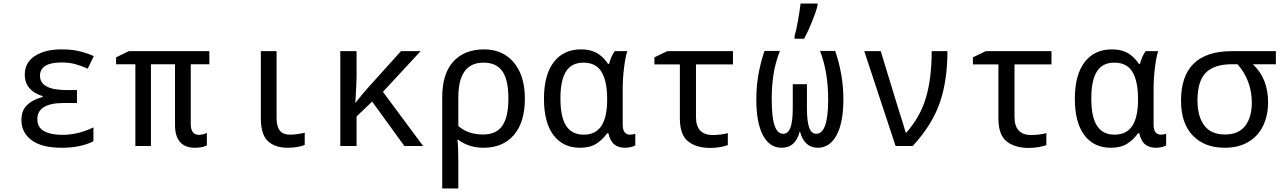

<svg xmlns="http://www.w3.org/2000/svg" viewBox="-20 -825 7240 1085"><path d="M101 -146Q101 -201 133 -231.5Q165 -262 221 -277V-282Q173 -296 146.5 -326.5Q120 -357 120 -404Q120 -471 177 -508.5Q234 -546 328 -546Q382 -546 424.5 -536.5Q467 -527 510 -508L476 -437Q438 -454 404 -463Q370 -472 327 -472Q267 -472 236.5 -453Q206 -434 206 -397Q206 -316 358 -316H415V-243H342Q191 -243 191 -152Q191 -105 229 -84Q267 -63 333 -63Q420 -63 508 -105V-27Q437 10 328 10Q216 10 158.5 -33Q101 -76 101 -146Z M969 -119V-462H833V0H745V-462H636V-501L708 -536H1163V-462H1058V-125Q1058 -63 1104 -63Q1125 -63 1149 -74V-3Q1123 10 1081 10Q1026 10 997.5 -22.5Q969 -55 969 -119Z M1454 -157V-536H1543V-158Q1543 -110 1561.5 -87Q1580 -64 1619 -64Q1639 -64 1663 -67.5Q1687 -71 1702 -75V-6Q1687 1 1660 5.5Q1633 10 1607 10Q1534 10 1494 -27.5Q1454 -65 1454 -157Z M1903 -536H1995V-395Q1995 -355 1988 -245H1990Q2029 -296 2063 -333L2246 -536H2357L2144 -306L2371 0H2265L2083 -251L1995 -167V0H1903Z M2479 -275Q2479 -409 2542 -477.5Q2605 -546 2716 -546Q2784 -546 2836 -513.5Q2888 -481 2917 -418.5Q2946 -356 2946 -268Q2946 -134 2884 -62Q2822 10 2712 10Q2672 10 2635 -1.5Q2598 -13 2570 -35H2565Q2570 2 2570 98V240H2479ZM2853 -268Q2853 -372 2819.5 -421.5Q2786 -471 2712 -471Q2570 -471 2570 -274V-113Q2624 -65 2710 -65Q2785 -65 2819 -115Q2853 -165 2853 -268Z M3054 -267Q3054 -401 3109 -473.5Q3164 -546 3264 -546Q3316 -546 3352.5 -525.5Q3389 -505 3416 -464H3422Q3434 -509 3454 -536H3525Q3514 -503 3506.5 -442Q3499 -381 3499 -326V-120Q3499 -91 3510 -77.5Q3521 -64 3540 -64Q3555 -64 3570 -69V-3Q3562 2 3545.5 6Q3529 10 3511 10Q3476 10 3452 -8.5Q3428 -27 3418 -72H3411Q3386 -36 3350 -13Q3314 10 3257 10Q3162 10 3108 -61Q3054 -132 3054 -267ZM3411 -261V-267Q3411 -366 3379.5 -418.5Q3348 -471 3277 -471Q3210 -471 3178.5 -421Q3147 -371 3147 -269Q3147 -162 3180 -113Q3213 -64 3278 -64Q3346 -64 3378.5 -113.5Q3411 -163 3411 -261Z M3822 -156V-461H3678V-501L3751 -536H4122V-461H3913V-164Q3913 -62 4008 -62Q4029 -62 4053 -65Q4077 -68 4093 -73V-5Q4078 1 4050 6Q4022 11 3994 11Q3915 11 3868.5 -26Q3822 -63 3822 -156Z M4254 -263Q4254 -333 4265 -399Q4276 -465 4300 -537H4387Q4361 -469 4351 -404Q4341 -339 4341 -266Q4341 -163 4357 -116Q4373 -69 4406 -69Q4434 -69 4447 -104.5Q4460 -140 4460 -216V-349H4540V-216Q4540 -140 4552.5 -104.5Q4565 -69 4593 -69Q4660 -69 4660 -262Q4660 -419 4614 -537H4700Q4746 -400 4746 -264Q4746 -132 4707.5 -61Q4669 10 4601 10Q4563 10 4537.5 -13.5Q4512 -37 4501 -81H4499Q4488 -37 4462.5 -13.5Q4437 10 4397 10Q4329 10 4291.5 -60.5Q4254 -131 4254 -263ZM4470 -620Q4480 -655 4489.5 -708.5Q4499 -762 4504 -805H4600V-794Q4592 -760 4569.5 -704Q4547 -648 4524 -606H4470Z M4864 -536H4957L5045 -248L5063 -190Q5085 -123 5098 -76H5102Q5181 -165 5213 -274.5Q5245 -384 5245 -536H5334Q5334 -370 5291 -245Q5248 -120 5138 0H5041Z M5622 -156V-461H5478V-501L5551 -536H5922V-461H5713V-164Q5713 -62 5808 -62Q5829 -62 5853 -65Q5877 -68 5893 -73V-5Q5878 1 5850 6Q5822 11 5794 11Q5715 11 5668.5 -26Q5622 -63 5622 -156Z M6054 -267Q6054 -401 6109 -473.5Q6164 -546 6264 -546Q6316 -546 6352.5 -525.5Q6389 -505 6416 -464H6422Q6434 -509 6454 -536H6525Q6514 -503 6506.5 -442Q6499 -381 6499 -326V-120Q6499 -91 6510 -77.5Q6521 -64 6540 -64Q6555 -64 6570 -69V-3Q6562 2 6545.5 6Q6529 10 6511 10Q6476 10 6452 -8.5Q6428 -27 6418 -72H6411Q6386 -36 6350 -13Q6314 10 6257 10Q6162 10 6108 -61Q6054 -132 6054 -267ZM6411 -261V-267Q6411 -366 6379.5 -418.5Q6348 -471 6277 -471Q6210 -471 6178.5 -421Q6147 -371 6147 -269Q6147 -162 6180 -113Q6213 -64 6278 -64Q6346 -64 6378.5 -113.5Q6411 -163 6411 -261Z M6654 -256Q6654 -536 6942 -536H7190V-462H7060Q7146 -381 7146 -247Q7146 -173 7118 -114.5Q7090 -56 7034.5 -23Q6979 10 6901 10Q6787 10 6720.5 -59Q6654 -128 6654 -256ZM7054 -245Q7054 -308 7033 -363.5Q7012 -419 6973 -462H6942Q6842 -462 6794.5 -414.5Q6747 -367 6747 -257Q6747 -168 6785 -116.5Q6823 -65 6902 -65Q6979 -65 7016.5 -113.5Q7054 -162 7054 -245Z"/></svg>

Font: Noto Sans Mono UI
Style: Regular
Weight: 400
Monospace: yes
Designer: Monotype Design team
Foundry: Monotype Imaging Inc.
Version: Version 1.000